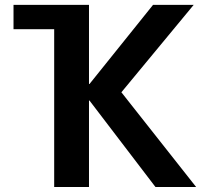

<svg xmlns="http://www.w3.org/2000/svg" viewBox="-20 -750 836 770"><path d="M34.2 -730.5H336.9V-413.1H338.9L593.8 -730.5H756.8L466.8 -379.9L766.6 0H603.5L338.9 -346.7H336.9V0H197.3V-632.8H34.2Z"/></svg>

Font: Mgen+ 1c bold
Style: Bold
Weight: 700
Designer: [Source Han Sans]
Ryoko NISHIZUKA  (kana & ideographs); Paul D. Hunt (Latin, Greek & Cyrillic); Wenlong ZHANG  (bopomofo
Version: Version 1.059.20150602